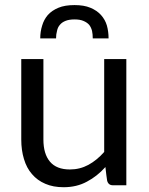

<svg xmlns="http://www.w3.org/2000/svg" viewBox="-20 -744 598 771"><path d="M487.3 -506.8Q487.3 -379.9 487.3 0Q473.6 0 433.6 0Q415 0 410.2 -18.6Q407.2 -37.1 403.3 -73.2Q370.1 -36.1 329.1 -14.6Q288.1 7.8 235.4 7.8Q193.4 7.8 162.1 -5.9Q129.9 -19.5 108.4 -44.9Q86.9 -69.3 76.2 -105.5Q65.4 -140.6 65.4 -183.6Q65.4 -229.5 65.4 -322.3Q65.4 -368.2 65.4 -506.8Q87.9 -506.8 154.3 -506.8Q154.3 -425.8 154.3 -183.6Q154.3 -126 180.7 -94.7Q207 -63.5 260.7 -63.5Q300.8 -63.5 335 -82Q369.1 -100.6 398.4 -133.8Q398.4 -257.8 398.4 -506.8Q419.9 -506.8 487.3 -506.8ZM279.3 -723.6Q317.4 -723.6 342.8 -712.9Q369.1 -702.1 385.7 -683.6Q402.3 -665 409.2 -641.6Q416 -617.2 416 -589.8Q394.5 -589.8 352.5 -589.8Q352.5 -606.4 349.6 -620.1Q345.7 -634.8 337.9 -644.5Q329.1 -654.3 314.5 -660.2Q300.8 -666 279.3 -666Q257.8 -666 243.2 -660.2Q228.5 -654.3 220.7 -644.5Q211.9 -634.8 209 -620.1Q205.1 -606.4 205.1 -589.8Q183.6 -589.8 141.6 -589.8Q141.6 -617.2 149.4 -641.6Q156.2 -665 171.9 -683.6Q188.5 -702.1 214.8 -712.9Q240.2 -723.6 279.3 -723.6Z"/></svg>

Font: Lato
Style: Regular
Weight: 400
Designer: Lukasz Dziedzic with Adam Twardoch and Botio Nikoltchev
Version: Version 2.015; 2015-08-06; http://www.latofonts.com/